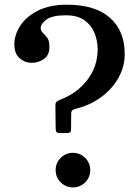

<svg xmlns="http://www.w3.org/2000/svg" viewBox="-20 -780 595 816"><path d="M153 -662.5Q153 -648.5 162.2 -640.2Q171.5 -632 180.8 -619.5Q190 -607 190 -579.5Q190 -545.5 166.5 -529.2Q143 -513 115 -513Q86 -513 63.5 -532.5Q41 -552 41 -591Q41 -632 66.2 -670.8Q91.5 -709.5 141.2 -734.8Q191 -760 264 -760Q384.5 -760 447.2 -704.5Q510 -649 510 -550Q510 -498 484.5 -451.2Q459 -404.5 413 -369.5Q367 -334.5 305 -318.5Q293.5 -315.5 288 -312Q282.5 -308.5 282.5 -293L282 -231.5Q282 -220 277.8 -217.2Q273.5 -214.5 261.5 -214.5H241Q226 -214.5 221.5 -217.5Q217 -220.5 216.5 -235L215.5 -325.5Q215 -342.5 219.8 -347Q224.5 -351.5 236.5 -356.5Q308 -383.5 351.5 -440.8Q395 -498 395 -570Q395 -607 381.5 -640.2Q368 -673.5 338.5 -694.2Q309 -715 261 -715Q201 -715 177 -696.5Q153 -678 153 -662.5ZM216.5 -57Q216.5 -87.5 238 -109Q259.5 -130.5 290 -130.5Q320.5 -130.5 342 -109Q363.5 -87.5 363.5 -57Q363.5 -26.5 342 -5Q320.5 16.5 290 16.5Q259.5 16.5 238 -5Q216.5 -26.5 216.5 -57Z"/></svg>

Font: Besley* Narrow Medium
Style: Regular
Weight: 500
Width: 4
Designer: Owen Earl
Foundry: indestructible type*
Version: Version 3.000; ttfautohint (v1.8.3)